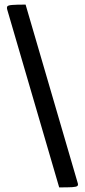

<svg xmlns="http://www.w3.org/2000/svg" viewBox="-20 -785 369 835"><path d="M237.4 30 11.6 -742.7Q8.7 -752.9 12.1 -757.5Q15.6 -762.1 33.4 -763.5Q51.2 -765 91.3 -765L317.7 10Q321 19.2 316.9 23.4Q312.8 27.7 294.9 28.9Q277.1 30 237.4 30Z"/></svg>

Font: Yanone Kaffeesatz ExtraLight
Style: Regular
Weight: 200
Designer: Yanone (Cyrillic: Daniel Pouzeot, Huerta Tipografica, and Cyreal)
Foundry: Yanone
Version: Version 2.003